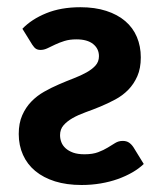

<svg xmlns="http://www.w3.org/2000/svg" viewBox="-20 -513 443 540"><path d="M384.3 -51.8Q371.1 -39.1 352.5 -28.3Q334 -17.6 311.5 -9.5Q289.1 -1.5 263.2 2.9Q237.3 7.3 209.5 7.3Q167.5 7.3 134.8 -2.9Q102.1 -13.2 79.3 -32Q56.6 -50.8 44.7 -77.4Q32.7 -104 32.7 -136.2Q32.7 -166.5 42.5 -188.7Q52.2 -210.9 68.1 -227.3Q84 -243.7 104.2 -255.1Q124.5 -266.6 145.5 -275.6Q166.5 -284.7 186.8 -292.5Q207 -300.3 222.9 -309.1Q238.8 -317.9 248.5 -328.6Q258.3 -339.4 258.3 -355Q258.3 -376 241.9 -389.2Q225.6 -402.3 194.8 -402.3Q175.8 -402.3 161.1 -397.7Q146.5 -393.1 134.8 -387.5Q123 -381.8 113.3 -377.2Q103.5 -372.6 94.2 -372.6Q86.4 -372.6 81.3 -375.7Q76.2 -378.9 70.8 -387.2L43 -432.1Q68.8 -459 110.1 -475.8Q151.4 -492.7 206.1 -492.7Q247.1 -492.7 278.8 -482.4Q310.5 -472.2 332.3 -453.6Q354 -435.1 365 -408.9Q376 -382.8 376 -351.6Q376 -320.8 366.2 -298.6Q356.4 -276.4 340.6 -260.3Q324.7 -244.1 304.2 -233.2Q283.7 -222.2 262.5 -213.4Q241.2 -204.6 220.7 -197.3Q200.2 -189.9 184.3 -180.9Q168.5 -171.9 158.7 -160.6Q148.9 -149.4 148.9 -132.8Q148.9 -122.6 152.6 -113Q156.2 -103.5 164.6 -95.9Q172.9 -88.4 185.8 -83.7Q198.7 -79.1 217.8 -79.1Q240.7 -79.1 256.1 -85Q271.5 -90.8 283 -97.9Q294.4 -105 304 -110.8Q313.5 -116.7 325.2 -116.7Q335.9 -116.7 343 -111.8Q350.1 -106.9 355.5 -98.6L384.3 -51.8Z"/></svg>

Font: Carlito
Style: Bold
Weight: 700
Designer: Lukasz Dziedzic
Foundry: tyPoland Lukasz Dziedzic
Version: Version 1.104